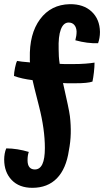

<svg xmlns="http://www.w3.org/2000/svg" viewBox="-60 -745 504 920"><path d="M270 -24Q257 64 212.5 109.5Q168 155 95 155Q32 155 -4 117.5Q-40 80 -40 19Q-40 6 -37.5 -8.5Q-35 -23 -30 -34Q-4 -34 24 -29.5Q52 -25 78 -17Q75 -9 73.5 1Q72 11 72 23Q72 45 81 56Q90 67 107 67Q131 67 143 41.5Q155 16 155 -36Q155 -126 127 -235.5Q99 -345 96 -361Q71 -364 48.5 -369Q26 -374 7 -381Q7 -396 12 -420.5Q17 -445 22 -453Q32 -451 46 -449.5Q60 -448 84 -446Q83 -449 83 -453Q83 -457 83 -465Q80 -583 132 -653Q184 -723 274 -725Q340 -726 379 -689.5Q418 -653 419 -592Q419 -577 416.5 -563Q414 -549 410 -538Q385 -537 357.5 -540.5Q330 -544 301 -552Q304 -563 305.5 -573.5Q307 -584 307 -594Q306 -614 296 -625.5Q286 -637 269 -637Q244 -637 231.5 -604Q219 -571 221 -508Q221 -492 222 -475Q223 -458 226 -439Q237 -438 250.5 -438Q264 -438 290 -438Q323 -438 349 -440Q375 -442 393 -445Q393 -425 390 -398.5Q387 -372 383 -354Q371 -350 351 -348Q331 -346 298 -346Q275 -346 263.5 -346Q252 -346 242 -347Q256 -285 264.5 -245Q273 -205 275 -188Q280 -145 279 -105Q278 -65 270 -24Z"/></svg>

Font: Atma SemiBold
Style: Regular
Weight: 600
Designer: Gregori Vincens, Jeremie Hornus, Riccardo Olocco, Yoann Minet.
Foundry: black foundry
Version: Version 1.102;PS 1.100;hotconv 1.0.86;makeotf.lib2.5.63406